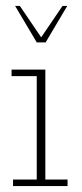

<svg xmlns="http://www.w3.org/2000/svg" viewBox="-20 -628 277 648"><path d="M24 0V-22H104V-371H19V-393H133V-22H208V0ZM104 -485 31 -608H47L119 -502L191 -608H207L134 -485Z"/></svg>

Font: Rokkitt Thin
Style: Regular
Weight: 250
Version: Version 3.103